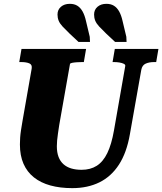

<svg xmlns="http://www.w3.org/2000/svg" viewBox="-20 -963 839 993"><path d="M286.4 -316.8Q282.8 -292.8 279.8 -272.7Q276.8 -252.6 275.4 -236.5Q274 -220.4 274 -206.8Q274 -174.8 282.7 -151.8Q291.4 -128.8 308.2 -113.8Q325 -98.8 348.6 -91.8Q372.2 -84.8 402 -84.8Q447.6 -84.8 480.4 -105.6Q513.2 -126.4 535 -171.3Q556.8 -216.2 569.4 -288.2L627.8 -621.6Q629.2 -628.6 620.2 -633.1Q611.2 -637.6 597.5 -639.8Q583.8 -642 570.6 -642H562.2L573.8 -710H799.4L787.8 -642H777.4Q751.2 -642 733.2 -633.8Q715.2 -625.6 710.8 -602L651.8 -268.8Q635.2 -173.2 595.2 -111.6Q555.2 -50 494.3 -20Q433.4 10 353.8 10Q290.8 10 240.7 -3.8Q190.6 -17.6 155.4 -45.6Q120.2 -73.6 101.6 -115.9Q83 -158.2 83 -215.8Q83 -233.2 84.2 -251Q85.4 -268.8 88.7 -290.3Q92 -311.8 96.6 -338.6L143.8 -608Q147.4 -628.8 131.4 -635.4Q115.4 -642 90 -642H79.6L91.2 -710H425.2L413.6 -642H404.6Q391.6 -642 377.1 -641Q362.6 -640 352.8 -638Q343 -636 342 -632ZM424.8 -854 444.2 -772.6 445.4 -746H386.2L339.8 -789.4Q317.2 -811.2 303.1 -826.5Q289 -841.8 283.2 -856.4Q277.4 -871 277.4 -887.8Q277.4 -912.8 295.2 -928Q313 -943.2 341 -943.2Q364.2 -943.2 380.2 -933.2Q396.2 -923.2 407.2 -903.5Q418.2 -883.8 424.8 -854ZM614 -854 633.4 -772.6 634.6 -746H575.4L529 -789.4Q506.4 -811.2 492.3 -826.5Q478.2 -841.8 472.4 -856.4Q466.6 -871 466.6 -887.8Q466.6 -912.8 484.4 -928Q502.2 -943.2 530.2 -943.2Q553.4 -943.2 569.4 -933.2Q585.4 -923.2 596.4 -903.5Q607.4 -883.8 614 -854Z"/></svg>

Font: Roboto Serif 20pt
Style: Italic
Weight: 400
Italic angle: -10°
Designer: Greg Gazdowicz
Foundry: Commercial Type
Version: Version 1.008